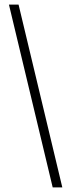

<svg xmlns="http://www.w3.org/2000/svg" viewBox="-20 -763 311 838"><path d="M210 55 19 -743H61L252 55Z"/></svg>

Font: Saira Condensed ExtraLight
Style: Regular
Weight: 250
Width: 3
Designer: Hector Gatti with collaboration of the Omnibus-Type team
Foundry: Omnibus-Type
Version: Version 1.101